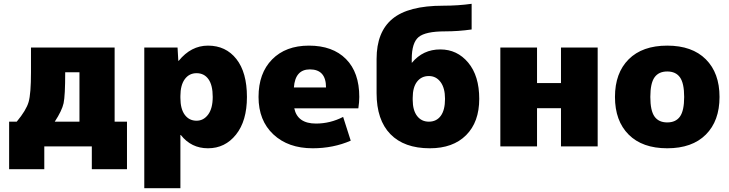

<svg xmlns="http://www.w3.org/2000/svg" viewBox="-20 -770 3833 1010"><path d="M268 -130H398V-390H323Q323 -266 314.5 -227Q306 -188 268 -130ZM68 -130Q118 -190 130.5 -233.5Q143 -277 143 -390V-520H583V-130H648V120H463V0H213V120H28V-130Z M914 -520 918 -450H920Q985 -530 1074 -530Q1168 -530 1223.5 -459.5Q1279 -389 1279 -260Q1279 -134 1221.5 -62Q1164 10 1074 10Q986 10 931 -60H929V220H739V-520ZM1099 -260Q1099 -322 1076.5 -353.5Q1054 -385 1014 -385Q975 -385 952 -353.5Q929 -322 929 -265V-255Q929 -197 952 -166Q975 -135 1014 -135Q1051 -135 1075 -167.5Q1099 -200 1099 -260Z M1526 -310H1695Q1695 -405 1610 -405Q1533 -405 1526 -310ZM1528 -200Q1545 -120 1642 -120Q1717 -120 1785 -155L1825 -30Q1733 10 1625 10Q1496 10 1418 -63Q1340 -136 1340 -260Q1340 -385 1411.5 -457.5Q1483 -530 1605 -530Q1730 -530 1800 -459.5Q1870 -389 1870 -260Q1870 -233 1865 -200Z M2461 -615Q2391 -605 2321 -605Q2218 -605 2182 -575Q2146 -545 2146 -460V-440H2147Q2205 -510 2296 -510Q2385 -510 2443 -440.5Q2501 -371 2501 -250Q2501 -128 2432 -59Q2363 10 2241 10Q2106 10 2033.5 -64.5Q1961 -139 1961 -280V-460Q1961 -602 2044.5 -671Q2128 -740 2311 -740Q2390 -740 2461 -750ZM2321 -250Q2321 -307 2297.5 -338.5Q2274 -370 2236 -370Q2197 -370 2174 -340.5Q2151 -311 2151 -255V-245Q2151 -190 2174 -160Q2197 -130 2236 -130Q2276 -130 2298.5 -160.5Q2321 -191 2321 -250Z M2805 -201V0H2612V-520H2805V-333H2931V-520H3124V0H2931V-201Z M3287 -458Q3359 -530 3490 -530Q3621 -530 3693 -458Q3765 -386 3765 -260Q3765 -134 3693 -62Q3621 10 3490 10Q3359 10 3287 -62Q3215 -134 3215 -260Q3215 -386 3287 -458ZM3423 -157Q3445 -126 3490 -126Q3535 -126 3557 -157Q3579 -188 3579 -260Q3579 -332 3557 -363Q3535 -394 3490 -394Q3445 -394 3423 -363Q3401 -332 3401 -260Q3401 -188 3423 -157Z"/></svg>

Font: Mplus 1p Black
Style: Regular
Weight: 900
Version: Version 1.061